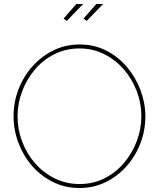

<svg xmlns="http://www.w3.org/2000/svg" viewBox="-20 -938 797 963"><path d="M379 5Q306 5 245 -25.5Q184 -56 140 -107Q96 -158 72 -222.5Q48 -287 48 -355Q48 -426 73 -490.5Q98 -555 143 -605.5Q188 -656 248.5 -685.5Q309 -715 379 -715Q453 -715 513.5 -684Q574 -653 617.5 -601Q661 -549 685 -485Q709 -421 709 -355Q709 -283 684 -218.5Q659 -154 614 -103.5Q569 -53 509 -24Q449 5 379 5ZM68 -355Q68 -289 91 -228Q114 -167 156 -119Q198 -71 255 -43Q312 -15 379 -15Q448 -15 505 -44Q562 -73 603 -122Q644 -171 666.5 -231.5Q689 -292 689 -355Q689 -421 665.5 -482Q642 -543 600 -591Q558 -639 501.5 -667Q445 -695 379 -695Q310 -695 252.5 -666Q195 -637 154 -588Q113 -539 90.5 -478.5Q68 -418 68 -355ZM315 -833 299 -845 363 -918H397ZM415 -833 399 -845 463 -918H497Z"/></svg>

Font: Raleway Thin Thin
Style: Regular
Weight: 250
Version: Version 4.026